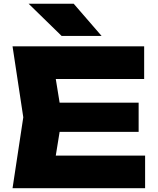

<svg xmlns="http://www.w3.org/2000/svg" viewBox="-20 -995 836 1015"><path d="M712.9 -297.9H162.2V-452.1H712.9ZM259.3 -76.4 173.5 -172.5H747.1V0H46.3L103.1 -375L46.3 -750H742.1V-577.5H173.5L259.3 -673.6L307.7 -375ZM516.9 -805.2H305.6L131.2 -975.3H369.6Z"/></svg>

Font: Unbounded Variable
Style: Regular
Weight: 400
Designer: Luke Prowse, Jean-Baptiste Morizot, Fátima Lázaro, Florian Runge
Foundry: NaN
Version: Version 1.600;FEAKit 1.0